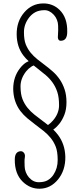

<svg xmlns="http://www.w3.org/2000/svg" viewBox="-20 -951 471 1135"><path d="M330.1 -218.3Q313 -197.3 294.9 -185.1Q309.6 -170.9 322.3 -154.3Q364.3 -99.1 366.2 -23.9Q367.2 55.7 323.2 109.6Q279.3 163.6 215.3 164.6Q158.7 165.5 115.2 124Q66.4 77.6 67.4 -8.8Q67.9 -56.2 103.5 -57.1Q113.8 -57.1 121.6 -47.4Q129.4 -37.6 127 -22.2Q124.5 -6.8 125 5.4Q125.5 17.6 125.7 33.4Q126 49.3 132.6 66.7Q139.2 84 150.9 97.7Q176.3 126.5 209.5 126.2Q242.7 126 262.7 114Q282.7 102.1 295.9 82Q321.3 43.9 321 -5.4Q320.8 -54.7 309.6 -83.5Q298.3 -112.3 279.8 -135.3Q261.2 -158.2 237.8 -176.8Q214.4 -195.3 189.9 -213.6Q165.5 -231.9 141.8 -251.7Q118.2 -271.5 99.6 -295.9Q59.1 -351.1 58.1 -425.3Q58.1 -497.1 99.1 -548.8Q116.2 -570.3 134.8 -582Q142.6 -586.4 149.4 -589.4Q132.3 -604.5 118.2 -623Q79.6 -673.3 78.6 -746.6Q77.6 -825.2 124 -878.4Q168.5 -929.7 233.9 -930.7Q292 -931.6 332 -892.6Q379.4 -846.7 377.4 -762.2Q377.4 -710.9 340.3 -710Q317.9 -709 322.8 -747.1Q324.2 -759.8 324 -772.5Q323.7 -785.2 323.5 -800.8Q323.2 -816.4 316.7 -833.5Q310.1 -850.6 298.3 -863.3Q272.5 -891.6 241 -890.9Q209.5 -890.1 188.5 -878.7Q167.5 -867.2 152.3 -847.7Q121.6 -807.6 121.6 -761.2Q121.6 -714.8 132.6 -688Q143.6 -661.1 161.1 -639.6Q178.7 -618.2 201.2 -600.3Q223.6 -582.5 247.3 -564.7Q271 -546.9 293.5 -526.9Q315.9 -506.8 333.5 -481Q351.1 -455.1 362.1 -421.9Q373 -388.7 373 -346.4Q373 -304.2 360.6 -272.5Q348.1 -240.7 330.1 -218.3ZM263.7 -211.9Q278.8 -222.2 293 -238.3Q329.1 -280.3 329.1 -328.4Q329.1 -376.5 318.6 -407.7Q308.1 -439 290.5 -463.4Q272.9 -487.8 250.5 -506.8Q228 -525.9 204.6 -543.9Q191.9 -553.7 179.2 -564Q171.9 -561.5 164.1 -556.2Q147.9 -545.9 133.8 -528.3Q101.1 -485.8 101.3 -439.9Q101.6 -394 112.8 -365.5Q124 -336.9 142.3 -314.2Q160.6 -291.5 184.1 -272.9Q207.5 -254.4 231.9 -236.3Q248 -224.6 263.7 -211.9Z"/></svg>

Font: Pompiere
Style: Regular
Weight: 400
Designer: Karolina Lach
Foundry: Sorkin Type Co.
Version: Version 1.002